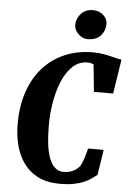

<svg xmlns="http://www.w3.org/2000/svg" viewBox="-64 -1036 734 1090"><g transform="rotate(5 303.0 -491.0)"><path d="M318.5 8Q245.5 8 194.5 -17.8Q143.5 -43.5 111.8 -88Q80 -132.5 65.5 -189.5Q51 -246.5 51 -310Q51 -412.5 79 -494.2Q107 -576 159 -633.5Q211 -691 282.8 -721.5Q354.5 -752 442 -752Q478 -752 509 -746Q540 -740 565 -733.2Q590 -726.5 606.5 -724.5L576 -529H466.5L451 -684Q445.5 -687 439.2 -688.8Q433 -690.5 427.2 -691.2Q421.5 -692 417 -692Q368 -692 332.2 -658.8Q296.5 -625.5 273.5 -570.8Q250.5 -516 239 -449.8Q227.5 -383.5 228 -318Q228 -257 234 -209.2Q240 -161.5 253 -128.5Q266 -95.5 286.5 -78.2Q307 -61 335 -61Q343 -61 357.2 -63Q371.5 -65 389 -73.2Q406.5 -81.5 423 -99Q429 -107 434.5 -119.2Q440 -131.5 444.8 -146Q449.5 -160.5 453.8 -176Q458 -191.5 461.5 -205.5H550.5L528 -61.5Q515.5 -51.5 498.5 -39.2Q481.5 -27 457 -16.2Q432.5 -5.5 398.5 1.2Q364.5 8 318.5 8ZM404.5 -824Q385 -824 366.8 -835.2Q348.5 -846.5 337.8 -864.2Q327 -882 327.5 -901Q330 -939 355.2 -964.8Q380.5 -990.5 421 -990.5Q458 -990.5 481.5 -968Q505 -945.5 504 -917Q503.5 -879 478.2 -851.5Q453 -824 404.5 -824Z"/></g></svg>

Font: Merriweather 24pt SemiCondensed Black
Style: Italic
Weight: 900
Width: 4
Italic angle: -7.8°
Designer: Eben Sorkin
Foundry: Eben Sorkin
Version: Version 2.101